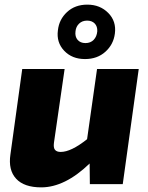

<svg xmlns="http://www.w3.org/2000/svg" viewBox="-20 -795 641 829"><path d="M347 -540Q291 -540 257 -576Q223 -612 230 -664Q235 -711 269.5 -743Q304 -775 357 -775Q412 -775 447.5 -739Q483 -703 476 -650Q470 -603 435 -571.5Q400 -540 347 -540ZM306 -660Q303 -637 315 -623Q327 -609 349 -609Q371 -609 384.5 -623Q398 -637 400 -660Q401 -681 389 -693.5Q377 -706 356 -706Q335 -706 321.5 -693Q308 -680 306 -660ZM579 -497 510 0H368L367 -89Q260 14 158 14Q84 14 49.5 -23.5Q15 -61 25 -128L76 -497H259L213 -179Q210 -157 217.5 -148Q225 -139 242 -139Q287 -139 356 -194L399 -497Z"/></svg>

Font: Exo 2.0 Extra Bold
Style: Italic
Weight: 800
Italic angle: -8°
Designer: Natanael Gama
Version: Version 1.001;PS 001.001;hotconv 1.0.70;makeotf.lib2.5.58329